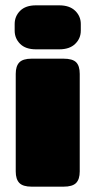

<svg xmlns="http://www.w3.org/2000/svg" viewBox="-20 -700 358 720"><path d="M35 -585V-610Q35 -639 55.5 -659.5Q76 -680 115 -680H202Q241 -680 262 -659.5Q283 -639 283 -610V-585Q283 -556 262 -535.5Q241 -515 202 -515H115Q76 -515 55.5 -535.5Q35 -556 35 -585ZM39 -57V-423Q39 -452 52.5 -466Q66 -480 99 -480H218Q252 -480 265.5 -466.5Q279 -453 279 -423V-57Q279 -28 265.5 -14Q252 0 218 0H99Q66 0 52.5 -14Q39 -28 39 -57Z"/></svg>

Font: Mitr
Style: Bold
Weight: 700
Designer: Thanarat Vachiruckul
Foundry: Cadson Demak
Version: Version 1.002